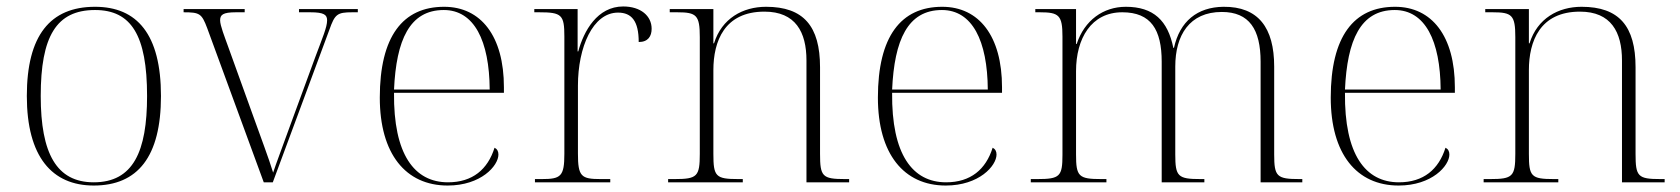

<svg xmlns="http://www.w3.org/2000/svg" viewBox="-20 -564 5197 594"><path d="M270 10C406 10 478 -79 478 -267C478 -458 404 -543 274 -543C135 -543 63 -454 63 -267C63 -79 141 10 270 10ZM270 0C155 0 106 -89 106 -267C106 -451 154 -533 274 -533C386 -533 435 -455 435 -267C435 -95 392 0 270 0Z M621 -477 796 0H824L999 -472C1016 -520 1023 -526 1070 -526H1087V-536H905V-526H940C983 -526 992 -518 992 -501C992 -480 978 -448 956 -389L884 -193C853 -107 834 -58 825 -30C811 -76 786 -141 764 -203L685 -422C675 -450 661 -485 661 -501C661 -518 669 -526 710 -526H737V-536H548V-526C598 -526 604 -522 621 -477Z M1365 10C1468 10 1522 -51 1522 -86C1522 -96 1518 -103 1510 -107C1489 -40 1442 0 1366 0C1262 0 1197 -86 1199 -277H1539V-294C1539 -452 1468 -543 1354 -543C1226 -543 1155 -451 1155 -262C1155 -88 1235 10 1365 10ZM1495 -287H1199C1206 -440 1247 -533 1353 -533C1447 -533 1494 -438 1495 -287Z M1635 0H1868V-10H1838C1778 -10 1768 -18 1768 -89V-299C1768 -418 1814 -525 1892 -525C1934 -525 1956 -499 1956 -434C1985 -434 1996 -452 1996 -475C1996 -515 1962 -544 1908 -544C1828 -544 1786 -468 1769 -405H1767V-536H1633V-526H1648C1718 -526 1726 -518 1726 -451V-88C1726 -18 1715 -10 1656 -10H1635Z M2047 0H2278V-10H2264C2194 -10 2187 -18 2187 -88V-347C2187 -436 2221 -528 2345 -528C2441 -528 2475 -465 2475 -377V0H2607V-10H2594C2524 -10 2517 -18 2517 -88V-356C2517 -483 2466 -543 2350 -543C2278 -543 2213 -507 2189 -430H2187V-536H2052V-526H2075C2135 -526 2145 -517 2145 -449V-88C2145 -18 2137 -10 2067 -10H2047Z M2906 10C3009 10 3063 -51 3063 -86C3063 -96 3059 -103 3051 -107C3030 -40 2983 0 2907 0C2803 0 2738 -86 2740 -277H3080V-294C3080 -452 3009 -543 2895 -543C2767 -543 2696 -451 2696 -262C2696 -88 2776 10 2906 10ZM3036 -287H2740C2747 -440 2788 -533 2894 -533C2988 -533 3035 -438 3036 -287Z M3169 0H3403V-10H3387C3317 -10 3309 -18 3309 -86V-344C3309 -445 3356 -526 3452 -526C3541 -526 3574 -472 3574 -373V0H3706V-10H3694C3624 -10 3616 -18 3616 -86V-358C3616 -455 3660 -527 3760 -527C3845 -527 3880 -473 3880 -373V0H4009V-10H4000C3930 -10 3922 -18 3922 -86V-358C3922 -478 3873 -544 3765 -543C3684 -542 3630 -498 3612 -416H3610C3593 -500 3549 -543 3463 -543C3393 -543 3335 -501 3311 -428H3309V-536H3183V-526H3197C3256 -526 3267 -517 3267 -451V-85C3267 -18 3259 -10 3189 -10H3169Z M4307 10C4410 10 4464 -51 4464 -86C4464 -96 4460 -103 4452 -107C4431 -40 4384 0 4308 0C4204 0 4139 -86 4141 -277H4481V-294C4481 -452 4410 -543 4296 -543C4168 -543 4097 -451 4097 -262C4097 -88 4177 10 4307 10ZM4437 -287H4141C4148 -440 4189 -533 4295 -533C4389 -533 4436 -438 4437 -287Z M4570 0H4801V-10H4787C4717 -10 4710 -18 4710 -88V-347C4710 -436 4744 -528 4868 -528C4964 -528 4998 -465 4998 -377V0H5130V-10H5117C5047 -10 5040 -18 5040 -88V-356C5040 -483 4989 -543 4873 -543C4801 -543 4736 -507 4712 -430H4710V-536H4575V-526H4598C4658 -526 4668 -517 4668 -449V-88C4668 -18 4660 -10 4590 -10H4570Z"/></svg>

Font: Noto Serif Display ExtraLight
Style: Regular
Weight: 200
Designer: Monotype Design Team
Foundry: Monotype Imaging Inc.
Version: Version 2.009